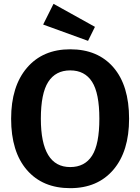

<svg xmlns="http://www.w3.org/2000/svg" viewBox="-20 -965 731 1001"><path d="M259 -945 475 -825 439 -752 205 -837ZM346 -708Q490 -708 571.5 -613.5Q653 -519 653 -346Q653 -176 571 -80Q489 16 346 16Q202 16 120 -79Q38 -174 38 -346Q38 -515 120.5 -611.5Q203 -708 346 -708ZM193 -346Q193 -94 346 -94Q422 -94 460 -153.5Q498 -213 498 -346Q498 -479 460 -538.5Q422 -598 346 -598Q270 -598 231.5 -538Q193 -478 193 -346Z"/></svg>

Font: Fira Sans SemiBold
Style: Regular
Weight: 600
Designer: bBox Type GmbH & Carrois Corporate GbR & Edenspiekermann AG
Foundry: bBox Type GmbH & Carrois Corporate GbR & Edenspiekermann AG
Version: Version 4.301;PS 004.301;hotconv 1.0.88;makeotf.lib2.5.64775